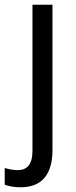

<svg xmlns="http://www.w3.org/2000/svg" viewBox="-60 -556 321 816"><path d="M27 240C120 240 163 183 163 81V-536H78V84C78 145 54 167 15 167C-5 167 -23 163 -40 158V229C-24 235 -1 240 27 240Z"/></svg>

Font: Noto Sans Bengali SemiCondensed
Style: Regular
Weight: 400
Width: 4
Designer: Jelle Bosma - Monotype Design Team
Foundry: Monotype Imaging Inc.
Version: Version 2.003